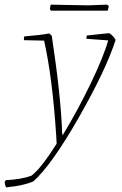

<svg xmlns="http://www.w3.org/2000/svg" viewBox="-87 -600 524 827"><path d="M132 -554 128 -561 131 -580Q272 -577 291 -577L374 -580L382 -574L377 -554ZM-61 207Q-66 196 -67 184L-62 176Q4 173 48 157Q88 128 157 19L155 -17Q139 -264 103 -425L16 -427Q16 -438 17 -443Q91 -449 125 -456L136 -446Q176 -182 181 -20L185 -21Q247 -123 303 -239Q359 -355 379 -426L285 -433Q285 -439 287 -447Q377 -457 384 -457Q402 -445 411 -428Q369 -298 252.5 -94Q136 110 57 181Q15 200 -61 207Z"/></svg>

Font: Albura ExtraLight
Style: Italic
Weight: 156
Italic angle: -7°
Designer: Mercedes Jáuregui
Foundry: Omnibus-Type Team
Version: Version 1.000